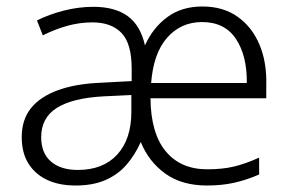

<svg xmlns="http://www.w3.org/2000/svg" viewBox="-20 -562 897 592"><path d="M604 -542Q668 -542 712.5 -510.5Q757 -479 780 -424.5Q803 -370 801 -299V-259H444Q445 -151 491 -95.5Q537 -40 619 -40Q666 -40 701.5 -48.5Q737 -57 779 -76V-24Q740 -7 702 1.5Q664 10 618 10Q541 10 490 -26.5Q439 -63 414 -124Q396 -84 370 -54Q344 -24 305.5 -7Q267 10 213 10Q162 10 125 -7.5Q88 -25 67.5 -58Q47 -91 47 -139Q47 -193 75.5 -228.5Q104 -264 159 -284Q214 -304 293 -307L386 -312V-350Q386 -428 354.5 -460.5Q323 -493 265 -493Q226 -493 188 -482.5Q150 -472 112 -453L94 -499Q132 -518 177.5 -529.5Q223 -541 268 -541Q334 -541 373.5 -512.5Q413 -484 427 -422Q451 -476 495.5 -509Q540 -542 604 -542ZM301 -265Q204 -260 155.5 -229.5Q107 -199 107 -139Q107 -90 137 -64Q167 -38 220 -38Q298 -38 341.5 -85.5Q385 -133 385 -217V-269ZM603 -494Q538 -494 495.5 -446Q453 -398 446 -306H741Q742 -390 707.5 -442Q673 -494 603 -494Z"/></svg>

Font: Noto Sans Cham Light
Style: Regular
Weight: 300
Version: Version 2.002